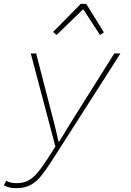

<svg xmlns="http://www.w3.org/2000/svg" viewBox="-60 -756 680 998"><path d="M24 222Q5 222 -10 218.5Q-25 215 -40 208L-28 184Q-16 190 -3 193Q10 196 26 196Q59 196 84 184Q109 172 133 144Q157 116 188 68L228 6L100 -478H128L210 -160Q218 -132 227.5 -92.5Q237 -53 244 -20H248Q268 -53 292 -92.5Q316 -132 334 -160L534 -478H566L208 82Q178 129 152.5 160Q127 191 97 206.5Q67 222 24 222ZM234 -574 216 -590 360 -736H388L480 -588L460 -574L374 -706H370Z"/></svg>

Font: SourceCodeVF
Style: Italic
Weight: 200
Italic angle: -11°
Monospace: yes
Designer: Paul D. Hunt, Teo Tuominen
Foundry: Adobe
Version: Version 1.026;hotconv 1.1.0;makeotfexe 2.6.0